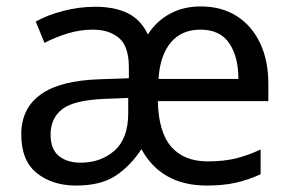

<svg xmlns="http://www.w3.org/2000/svg" viewBox="-20 -566 904 596"><path d="M603 -546Q668 -546 715 -516Q762 -486 787.5 -432Q813 -378 813 -306V-252H470Q472 -156 511.5 -110.5Q551 -65 625 -65Q675 -65 713 -74.5Q751 -84 789 -102V-25Q749 -7 710.5 1.5Q672 10 622 10Q481 10 419 -103Q385 -51 339 -20.5Q293 10 216 10Q143 10 94.5 -28.5Q46 -67 46 -149Q46 -229 106 -272.5Q166 -316 290 -320L380 -323V-357Q380 -422 349.5 -448Q319 -474 268 -474Q228 -474 189.5 -462Q151 -450 118 -433L91 -499Q126 -519 176 -532Q226 -545 275 -545Q337 -545 377.5 -524.5Q418 -504 439 -459Q465 -500 507 -523Q549 -546 603 -546ZM602 -474Q544 -474 510.5 -434.5Q477 -395 472 -321H720Q720 -390 691.5 -432Q663 -474 602 -474ZM303 -259Q209 -255 173 -227Q137 -199 137 -148Q137 -103 162.5 -82Q188 -61 230 -61Q293 -61 335.5 -98.5Q378 -136 378 -214V-262Z"/></svg>

Font: Noto Sans Lepcha
Style: Regular
Weight: 400
Designer: Monotype Design Team
Foundry: Monotype Imaging Inc.
Version: Version 2.006; ttfautohint (v1.8.4.7-5d5b)